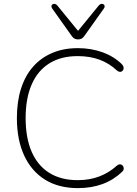

<svg xmlns="http://www.w3.org/2000/svg" viewBox="-20 -961 707 989"><path d="M381 8Q282 8 212 -35.5Q142 -79 104.5 -160Q67 -241 67 -353Q67 -437 88 -503.5Q109 -570 149.5 -616.5Q190 -663 248.5 -688Q307 -713 381 -713Q449 -713 507.5 -692Q566 -671 607 -631Q614 -624 616 -616.5Q618 -609 615.5 -603Q613 -597 608 -593.5Q603 -590 596 -591Q589 -592 581 -599Q541 -636 491.5 -654Q442 -672 380 -672Q294 -672 234 -634.5Q174 -597 143 -525.5Q112 -454 112 -353Q112 -251 143 -179.5Q174 -108 234 -70.5Q294 -33 380 -33Q440 -33 490 -51.5Q540 -70 581 -107Q589 -114 596 -114.5Q603 -115 608 -111.5Q613 -108 615.5 -102Q618 -96 617 -89Q616 -82 609 -76Q565 -34 508 -13Q451 8 381 8ZM382 -758Q373 -758 365 -761.5Q357 -765 350 -775L249 -917Q244 -924 245 -930Q246 -936 251 -939Q256 -942 262.5 -941Q269 -940 275 -933L382 -802L489 -933Q495 -940 501.5 -941Q508 -942 513 -939Q518 -936 519 -930Q520 -924 515 -917L414 -775Q407 -765 399 -761.5Q391 -758 382 -758Z"/></svg>

Font: Nunito ExtraLight ExtraLight
Style: Regular
Weight: 250
Version: Version 3.602